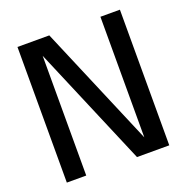

<svg xmlns="http://www.w3.org/2000/svg" viewBox="-131 -860 954 981"><g transform="rotate(-20 346.0 -369.0)"><path d="M173 0H67.5V-737.5H240.5L518.5 -82V-737.5H624.5V0H449L173 -651Z"/></g></svg>

Font: Epilogue Medium
Style: Regular
Weight: 500
Designer: Tyler Finck
Foundry: Etcetera Type Co
Version: Version 2.111; ttfautohint (v1.8.3)